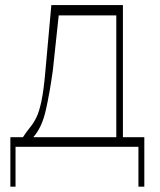

<svg xmlns="http://www.w3.org/2000/svg" viewBox="-20 -565 617 739"><path d="M19.9 153.4V-36.9H68.2Q83.5 -60 96.4 -75.6Q109.4 -91.3 120.2 -113.3Q131 -135.3 139.7 -176.7Q148.4 -218 154.8 -292.6L177.6 -545.5H453.1V-36.9H535.5V153.4H512.8V0H39.8V153.4ZM108 -36.9H427.6V-505.7H206L183.2 -292.6Q171.5 -208.5 156.4 -141.2Q141.3 -73.9 108 -36.9Z"/></svg>

Font: Inter UI Thin
Style: Regular
Weight: 100
Designer: Rasmus Andersson
Foundry: rsms
Version: 3.2;8d6f07862